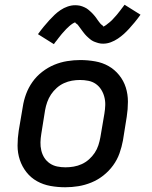

<svg xmlns="http://www.w3.org/2000/svg" viewBox="-20 -781 640 809"><path d="M255 8Q223 8 192.5 2.5Q162 -3 136 -17.5Q110 -32 91.5 -55.5Q73 -79 63.5 -107.5Q54 -136 54 -167.5Q54 -199 59 -231L76 -331Q80 -358 90 -385Q100 -412 117 -436Q134 -460 158 -478.5Q182 -497 208.5 -508Q235 -519 263 -523.5Q291 -528 318 -528Q350 -528 381 -522.5Q412 -517 437.5 -502.5Q463 -488 482 -464.5Q501 -441 510 -412.5Q519 -384 519 -352.5Q519 -321 514 -289L498 -189Q493 -162 483.5 -135Q474 -108 456.5 -84Q439 -60 415.5 -41.5Q392 -23 365 -12Q338 -1 310.5 3.5Q283 8 255 8ZM256 -76Q273 -76 290.5 -79Q308 -82 324.5 -89.5Q341 -97 355 -109.5Q369 -122 379 -137Q389 -152 394.5 -169Q400 -186 403 -203L420 -303Q423 -321 423.5 -338.5Q424 -356 419.5 -373Q415 -390 406 -404Q397 -418 383.5 -427.5Q370 -437 352.5 -440.5Q335 -444 317 -444Q300 -444 283 -441Q266 -438 249.5 -430.5Q233 -423 219 -410.5Q205 -398 195 -383Q185 -368 179 -351Q173 -334 170 -317L154 -217Q151 -199 150.5 -181.5Q150 -164 154 -147Q158 -130 167 -116Q176 -102 190 -92.5Q204 -83 221 -79.5Q238 -76 256 -76ZM207 -595 140 -637Q153 -655 165 -669.5Q177 -684 188 -696Q199 -708 210 -718.5Q221 -729 235 -738.5Q249 -748 265 -753.5Q281 -759 297 -759Q302 -759 307 -758.5Q312 -758 317 -757Q322 -756 327 -754Q332 -752 336.5 -750Q341 -748 345 -745.5Q349 -743 352.5 -740Q356 -737 360 -733.5Q364 -730 367.5 -726.5Q371 -723 374 -719.5Q377 -716 380 -712.5Q383 -709 385 -706Q387 -703 390.5 -698Q394 -693 397.5 -688.5Q401 -684 403.5 -681Q406 -678 410.5 -675Q415 -672 415 -669Q415 -669 415 -669Q415 -669 415 -669Q415 -669 415 -669Q415 -669 415 -669Q416 -669 420 -671Q424 -673 427 -675.5Q430 -678 434.5 -681.5Q439 -685 441 -686.5Q443 -688 445 -690Q447 -692 449.5 -694Q452 -696 454 -698.5Q456 -701 458.5 -703.5Q461 -706 463.5 -709Q466 -712 469 -715Q472 -718 474.5 -721.5Q477 -725 480 -728.5Q483 -732 486 -736Q489 -740 492 -744Q495 -748 498.5 -752.5Q502 -757 505 -761L572 -719Q559 -701 547 -686.5Q535 -672 524 -660Q513 -648 502 -638Q491 -628 477 -618.5Q463 -609 447 -603Q431 -597 415 -597Q410 -597 404.5 -597.5Q399 -598 394.5 -599.5Q390 -601 385 -602.5Q380 -604 375.5 -606Q371 -608 367 -610.5Q363 -613 359.5 -616Q356 -619 352 -622.5Q348 -626 344.5 -629.5Q341 -633 338 -636.5Q335 -640 332 -644Q329 -648 327 -650.5Q325 -653 321.5 -658Q318 -663 314.5 -667.5Q311 -672 308.5 -675.5Q306 -679 301.5 -681.5Q297 -684 297 -687Q297 -687 297 -687Q297 -687 297 -687Q297 -687 297 -687Q297 -687 297 -687Q296 -687 292 -685Q288 -683 285 -681Q282 -679 277.5 -675.5Q273 -672 271 -670Q269 -668 267 -666Q265 -664 262.5 -662Q260 -660 258 -657.5Q256 -655 253.5 -652.5Q251 -650 248.5 -647Q246 -644 243 -641Q240 -638 237.5 -634.5Q235 -631 232 -627.5Q229 -624 226 -620Q223 -616 220 -612Q217 -608 213.5 -604Q210 -600 207 -595Z"/></svg>

Font: Iosevka SS04 Md Ex Obl
Style: Regular
Weight: 500
Width: 7
Italic angle: -9°
Monospace: yes
Designer: Belleve Invis
Foundry: Belleve Invis
Version: Version 19.0.0; ttfautohint (v1.8.4)